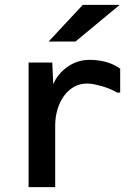

<svg xmlns="http://www.w3.org/2000/svg" viewBox="-20 -782 540 786"><path d="M194 -526 198 -437Q216 -480 256.5 -508.5Q297 -537 347 -537Q380 -537 411.5 -529Q443 -521 472 -501V-403H459Q448 -410 433 -416.5Q418 -423 401 -428Q384 -433 367.5 -436.5Q351 -440 337 -440Q306 -440 282 -426Q258 -412 241 -388Q224 -364 215 -333Q206 -302 206 -269V-16H97V-526ZM319 -762H470L289 -612H179Z"/></svg>

Font: D2Coding ligature
Style: Bold
Weight: 700
Monospace: yes
Designer: Yong-Rak Park; Jeong-Hwan Yoon; Sang-Min Lee;
Foundry: NHN Corporation
Version: Version 1.3.2; Build 20180524